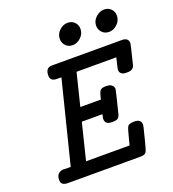

<svg xmlns="http://www.w3.org/2000/svg" viewBox="-143 -903 910 1011"><g transform="rotate(-20 312.5 -397.0)"><path d="M25.9 -29.8Q25.9 -56.6 39.6 -66.4Q53.2 -76.2 66.9 -76.2L70.8 -75.2H106.9L222.2 -535.2H198.2Q160.2 -535.2 160.2 -565.9Q160.2 -610.8 195.8 -610.8H587.9Q625 -610.8 625 -580.1Q625 -574.2 599.1 -470.2Q593.3 -441.4 561 -440.9H559.1Q542 -440.9 538.1 -441.9Q515.1 -448.7 515.1 -470.2Q515.1 -475.1 529.8 -535.2H307.1L262.2 -354H377.9V-355Q385.7 -392.1 393.8 -401.6Q401.9 -411.1 424.8 -411.1Q443.8 -411.1 451.2 -407.2Q469.2 -397.5 469.2 -379.9Q469.2 -375 439 -254.9Q434.1 -232.9 424.1 -227.5Q414.1 -222.2 397 -222.2H392.1Q354 -222.2 354 -252.9Q354 -258.8 358.9 -278.8H243.2L192.9 -75.2H437Q439.9 -87.4 444.8 -106.9Q459 -165 466.6 -175Q474.1 -185.1 502.9 -185.1Q541 -185.1 541 -154.8Q541 -149.9 539.1 -142.1Q533.2 -120.1 524.9 -85Q510.7 -25.9 503.4 -12.9Q496.1 0 472.2 0H64Q25.9 0 25.9 -29.8ZM283.2 -727.1Q283.2 -754.9 304.2 -774.4Q325.2 -793.9 350.1 -793.9Q374 -793.9 388.9 -778.6Q403.8 -763.2 403.8 -741.2Q403.8 -713.4 382.8 -693.6Q361.8 -673.8 336.9 -673.8Q313 -673.8 298.1 -689.5Q283.2 -705.1 283.2 -727.1ZM486.8 -727.1Q486.8 -754.9 508.3 -774.4Q529.8 -793.9 555.2 -793.9Q577.1 -793.9 592.5 -779.1Q607.9 -764.2 607.9 -741.2Q607.9 -713.4 586.9 -693.6Q565.9 -673.8 541 -673.8Q517.1 -673.8 502 -689.5Q486.8 -705.1 486.8 -727.1Z"/></g></svg>

Font: CMU Typewriter Text
Style: BoldItalic
Weight: 700
Italic angle: -14.04°
Version: Version 0.7.0